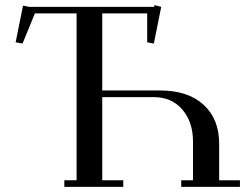

<svg xmlns="http://www.w3.org/2000/svg" viewBox="-20 -729 976 749"><path d="M41 -564 69.8 -707 95.2 -702.1H581.1L583 -709L608.9 -702.1L580.1 -559.1L554.2 -564V-676.8H378.9V-376H605Q712.9 -376 773.9 -320.6Q835 -265.1 835 -168V-25.9H916V0H687V-25.9H732.9V-176.8Q732.9 -252.9 691.4 -301.5Q649.9 -350.1 580.1 -350.1H378.9V-25.9H460.9V0H231V-25.9H278.8V-676.8H116.2L67.9 -559.1Z"/></svg>

Font: Dehuti Alt
Style: Bold
Weight: 700
Version: Version 1.2